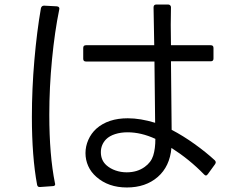

<svg xmlns="http://www.w3.org/2000/svg" viewBox="-20 -793 1040 849"><path d="M360 -593H662L659 -760Q659 -773 671 -773H724Q729 -773 732.5 -769.5Q736 -766 736 -761L735 -683L736 -593H912Q924 -593 924 -581V-534Q924 -522 912 -522H736L739 -219Q789 -193 840 -156.5Q891 -120 930 -84Q934 -80 934 -75Q934 -72 931 -67L899 -23Q895 -17 890 -17Q887 -17 882 -22Q818 -88 738 -139Q731 -57 677.5 -10.5Q624 36 541 36Q459 36 406 -11Q382 -32 370 -59Q358 -86 358 -116Q358 -146 370.5 -174.5Q383 -203 406 -224Q458 -270 545 -270Q601 -270 666 -250L663 -521H360Q348 -521 348 -533V-581Q348 -593 360 -593ZM155 34Q146 34 144 24Q121 -100 121 -276Q121 -400 132 -527Q143 -654 161 -757Q164 -768 175 -768L232 -765Q245 -763 242 -751Q222 -654 210 -530.5Q198 -407 198 -285Q198 -107 223 17L224 21Q224 30 213 30L157 34ZM544 -208Q514 -208 489 -200Q464 -192 449 -177Q426 -153 426 -120Q426 -84 451 -62Q468 -47 491.5 -39Q515 -31 540 -31Q587 -31 620 -55Q648 -75 657.5 -105Q667 -135 667 -179Q604 -208 544 -208Z"/></svg>

Font: LINE Seed JP_TTF Regular
Style: Regular
Weight: 400
Designer: LINE & Fontrix & Fontworks
Version: Version 1.002